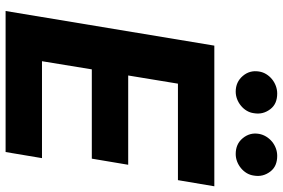

<svg xmlns="http://www.w3.org/2000/svg" viewBox="-178 -808 986 669"><g transform="rotate(90 314.5 -473.0)"><path d="M138.5 -727.3H628.6L607.2 -600.5H271L242.5 -427.2H553.6L532.3 -300.4H221.2L192.8 -126.8H530.5L509.2 0H17.8ZM446 -883.2Q448.5 -896.7 455.6 -908.2Q462.7 -919.7 473 -928.3Q483.3 -936.8 496.1 -941.6Q508.9 -946.4 522.7 -946.4Q540.1 -946.4 553.8 -940.7Q567.5 -935 577.1 -922.6Q596.9 -896.7 591.3 -865.1Q589.5 -851.6 582.6 -840Q575.6 -828.5 565.2 -820Q554.7 -811.4 542.1 -806.6Q529.5 -801.8 516 -801.8Q498.9 -801.8 485.3 -807.7Q471.6 -813.6 461.3 -826Q440.3 -851.2 446 -883.2ZM228.7 -883.2Q230.8 -896.7 237.9 -908.2Q245 -919.7 255.5 -928.3Q266 -936.8 278.9 -941.6Q291.9 -946.4 305.4 -946.4Q322.8 -946.4 336.5 -940.7Q350.1 -935 359.7 -922.6Q379.6 -896.7 373.9 -865.1Q372.2 -851.6 365.2 -840Q358.3 -828.5 347.8 -820Q337.4 -811.4 324.8 -806.6Q312.1 -801.8 298.7 -801.8Q265.3 -801.8 244.3 -826.3Q223.4 -850.5 228.7 -883.2Z"/></g></svg>

Font: Inter P
Style: Bold Italic
Weight: 700
Italic angle: 9.39999°
Designer: Rasmus Andersson
Foundry: rsms
Version: Version 3.018;git-588b23468